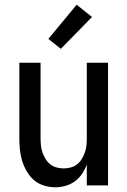

<svg xmlns="http://www.w3.org/2000/svg" viewBox="-20 -786 540 814"><path d="M214 8Q190 8 166 0.5Q142 -7 124 -22.5Q106 -38 93.5 -59.5Q81 -81 74 -104Q67 -127 64.5 -151.5Q62 -176 62 -200V-520H152V-200Q152 -185 153.5 -169.5Q155 -154 160 -140Q165 -126 173 -112.5Q181 -99 193 -89.5Q205 -80 220 -76Q235 -72 250 -72Q265 -72 280 -76Q295 -80 307 -89.5Q319 -99 327 -112.5Q335 -126 340 -140Q345 -154 346.5 -169.5Q348 -185 348 -200V-520H438V0H348V-88Q340 -67 327.5 -48.5Q315 -30 297 -17Q279 -4 257.5 2Q236 8 214 8ZM238 -579 185 -621 305 -766 370 -714Z"/></svg>

Font: Iosevka Curly Medium
Style: Regular
Weight: 500
Monospace: yes
Designer: Belleve Invis
Foundry: Belleve Invis
Version: Version 22.1.2; ttfautohint (v1.8.4)